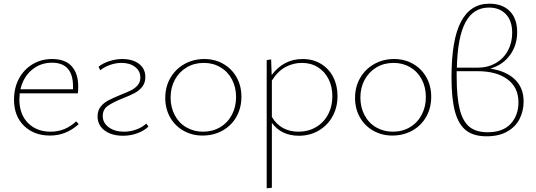

<svg xmlns="http://www.w3.org/2000/svg" viewBox="-20 -732 2906 1041"><path d="M407 -59Q338 3 252 3Q164 3 110 -50Q56 -103 56 -191Q56 -256 83 -306Q110 -356 157 -384Q204 -412 262 -412Q334 -412 369 -372.5Q404 -333 404 -264Q404 -238 402 -226H87Q85 -204 85 -193Q85 -113 131.5 -65.5Q178 -18 255 -18Q333 -18 393 -74ZM91 -248H376V-263Q376 -392 262 -392Q199 -392 152.5 -353Q106 -314 91 -248Z M509 -101Q509 -133 526 -154Q543 -175 567 -187.5Q591 -200 632 -217Q670 -232 691 -242.5Q712 -253 726.5 -270Q741 -287 741 -312Q741 -347 712.5 -369Q684 -391 639 -391Q608 -391 576.5 -380Q545 -369 524 -351L514 -370Q539 -390 574 -401Q609 -412 643 -412Q699 -412 733.5 -386Q768 -360 768 -314Q768 -283 751.5 -262Q735 -241 711 -228Q687 -215 646 -199Q591 -177 564 -157.5Q537 -138 537 -103Q537 -66 569.5 -42Q602 -18 652 -18Q687 -18 719.5 -30Q752 -42 773 -62L785 -46Q763 -24 726 -10Q689 4 647 4Q586 4 547.5 -24.5Q509 -53 509 -101Z M876 -201Q876 -261 903.5 -309Q931 -357 979.5 -384.5Q1028 -412 1088 -412Q1145 -412 1191 -385.5Q1237 -359 1263 -312.5Q1289 -266 1289 -208Q1289 -147 1262 -99Q1235 -51 1186.5 -24Q1138 3 1078 3Q1021 3 974.5 -23.5Q928 -50 902 -96.5Q876 -143 876 -201ZM1260 -206Q1260 -259 1237.5 -301.5Q1215 -344 1175 -367.5Q1135 -391 1085 -391Q1033 -391 992 -366.5Q951 -342 928 -299.5Q905 -257 905 -203Q905 -150 927.5 -107.5Q950 -65 990.5 -41.5Q1031 -18 1081 -18Q1133 -18 1174 -42.5Q1215 -67 1237.5 -110Q1260 -153 1260 -206Z M1810 -211Q1810 -150 1783 -101Q1756 -52 1708 -24Q1660 4 1601 4Q1505 4 1454 -66V286L1426 289V-406L1450 -410L1453 -325Q1518 -412 1621 -412Q1677 -412 1720 -386Q1763 -360 1786.5 -314.5Q1810 -269 1810 -211ZM1782 -210Q1782 -262 1761.5 -303Q1741 -344 1703.5 -367.5Q1666 -391 1617 -391Q1569 -391 1527 -368Q1485 -345 1454 -295V-98Q1502 -18 1599 -18Q1651 -18 1693 -42.5Q1735 -67 1758.5 -111Q1782 -155 1782 -210Z M1905 -201Q1905 -261 1932.5 -309Q1960 -357 2008.5 -384.5Q2057 -412 2117 -412Q2174 -412 2220 -385.5Q2266 -359 2292 -312.5Q2318 -266 2318 -208Q2318 -147 2291 -99Q2264 -51 2215.5 -24Q2167 3 2107 3Q2050 3 2003.5 -23.5Q1957 -50 1931 -96.5Q1905 -143 1905 -201ZM2289 -206Q2289 -259 2266.5 -301.5Q2244 -344 2204 -367.5Q2164 -391 2114 -391Q2062 -391 2021 -366.5Q1980 -342 1957 -299.5Q1934 -257 1934 -203Q1934 -150 1956.5 -107.5Q1979 -65 2019.5 -41.5Q2060 -18 2110 -18Q2162 -18 2203 -42.5Q2244 -67 2266.5 -110Q2289 -153 2289 -206Z M2819 -182Q2819 -131 2797.5 -88Q2776 -45 2730.5 -19Q2685 7 2618 7Q2548 7 2507 -25Q2466 -57 2447 -126.5Q2428 -196 2428 -313Q2428 -517 2479.5 -614.5Q2531 -712 2633 -712Q2704 -712 2744 -671.5Q2784 -631 2784 -558Q2784 -486 2744.5 -432.5Q2705 -379 2638 -360Q2724 -347 2771.5 -301.5Q2819 -256 2819 -182ZM2457 -365H2569Q2624 -365 2667 -389.5Q2710 -414 2733.5 -457Q2757 -500 2757 -554Q2757 -619 2723 -655Q2689 -691 2631 -691Q2547 -691 2504 -611.5Q2461 -532 2457 -365ZM2791 -177Q2791 -258 2731.5 -302Q2672 -346 2570 -346H2456V-317Q2456 -205 2472.5 -139.5Q2489 -74 2525 -44.5Q2561 -15 2624 -15Q2707 -15 2749 -61Q2791 -107 2791 -177Z"/></svg>

Font: Ysabeau Infant Extralight
Style: Regular
Weight: 200
Designer: Christian Thalmann (Catharsis Fonts)
Version: Version 0.003